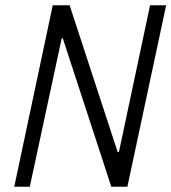

<svg xmlns="http://www.w3.org/2000/svg" viewBox="-20 -708 650 728"><path d="M34 0 180 -688H244L426 -132H431L549 -688H610L463 0H402L218 -563H214L93 0Z"/></svg>

Font: Saira SemiCondensed Light
Style: Italic
Weight: 300
Width: 4
Italic angle: -12°
Designer: Hector Gatti with collaboration of the Omnibus-Type team
Foundry: Omnibus-Type
Version: Version 1.101